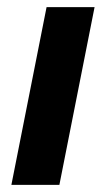

<svg xmlns="http://www.w3.org/2000/svg" viewBox="-20 -520 298 540"><path d="M111 -500H246L147 0H12Z"/></svg>

Font: Albert Sans
Style: Bold Italic
Weight: 700
Italic angle: -11.25°
Designer: Andreas Rasmussen
Foundry: a.Foundry
Version: Version 1.025